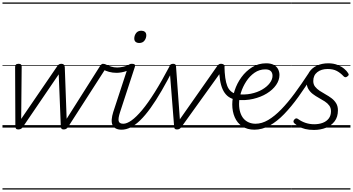

<svg xmlns="http://www.w3.org/2000/svg" viewBox="-20 -1030 2849 1550"><path d="M127 15Q114 15 109 8Q104 1 104 -11L102 -489Q102 -499 107.5 -507Q113 -515 129 -515Q143 -515 149 -510Q155 -505 155 -492L151 -70L441 -494Q449 -506 456.5 -510.5Q464 -515 476 -515Q489 -515 495.5 -508Q502 -501 503 -487L518 -71L787 -496Q794 -507 801 -512Q808 -517 819 -514Q835 -512 839.5 -503Q844 -494 837 -483L529 -4Q523 4 515 9.5Q507 15 494 15Q481 15 476 8Q471 1 471 -10L454 -430L164 -4Q159 4 150 9.5Q141 15 127 15ZM0 490H804V500H0ZM0 -20H804V0H0ZM0 -505H804V-500H0ZM0 -1010H804V-1000H0Z M921 -442Q889 -442 860 -450Q831 -458 813 -469Q806 -473 806 -480.5Q806 -488 810 -496.5Q814 -505 820 -509.5Q826 -514 831 -511Q853 -500 876.5 -492.5Q900 -485 926 -485Q946 -485 975.5 -491Q1005 -497 1024 -510Q1032 -515 1038.5 -509Q1045 -503 1047 -494Q1049 -485 1042 -478Q1028 -467 1006 -458.5Q984 -450 961.5 -446Q939 -442 921 -442ZM804 490V500ZM804 -20V0ZM804 -505V-500ZM804 -1010V-1000Z M962 17Q933 17 914.5 7Q896 -3 888 -21.5Q880 -40 882 -66.5Q884 -93 894 -125L1015 -494Q1019 -506 1025 -510.5Q1031 -515 1045 -515Q1061 -515 1067 -509Q1073 -503 1069 -491L949 -124Q933 -75 938 -53Q943 -31 976 -31Q986 -31 990.5 -23.5Q995 -16 993.5 -7Q992 2 984 9.5Q976 17 962 17ZM1104 -683Q1086 -683 1075 -692Q1064 -701 1064 -719Q1064 -743 1078.5 -762.5Q1093 -782 1121 -782Q1138 -782 1149.5 -773Q1161 -764 1161 -745Q1161 -722 1146.5 -702.5Q1132 -683 1104 -683ZM804 490H1129V500H804ZM804 -20H1129V0H804ZM804 -505H1129V-500H804ZM804 -1010H1129V-1000H804Z M961 17Q950 17 945.5 9.5Q941 2 943 -7Q945 -16 953 -23.5Q961 -31 975 -31Q1004 -31 1042 -58Q1080 -85 1127 -141Q1174 -197 1230 -286.5Q1286 -376 1352 -501Q1356 -511 1366.5 -509.5Q1377 -508 1384 -500Q1391 -492 1385 -483Q1332 -379 1285 -298Q1238 -217 1195 -157.5Q1152 -98 1112.5 -59.5Q1073 -21 1035.5 -2Q998 17 961 17ZM1129 490H1247V500H1129ZM1129 -20H1247V0H1129ZM1129 -505H1247V-500H1129ZM1129 -1010H1247V-1000H1129Z M1409 15Q1396 15 1391.5 10Q1387 5 1386 -5L1348 -487Q1347 -501 1355.5 -508Q1364 -515 1377 -515Q1389 -515 1394.5 -510.5Q1400 -506 1401 -494L1432 -67L1733 -496Q1742 -508 1748.5 -511.5Q1755 -515 1764 -515Q1781 -515 1789.5 -505Q1798 -495 1788 -483L1444 -4Q1437 5 1429.5 10Q1422 15 1409 15ZM1246 490H1755V500H1246ZM1246 -20H1755V0H1246ZM1246 -505H1755V-500H1246ZM1246 -1010H1755V-1000H1246Z M1870 -228Q1837 -237 1814.5 -257Q1792 -277 1777.5 -309Q1763 -341 1756 -385.5Q1749 -430 1748 -488Q1747 -497 1753.5 -501.5Q1760 -506 1769 -506.5Q1778 -507 1785 -504.5Q1792 -502 1792 -497Q1793 -442 1798.5 -402.5Q1804 -363 1814.5 -336.5Q1825 -310 1842.5 -294.5Q1860 -279 1884 -271Q1892 -269 1894 -261.5Q1896 -254 1893 -245.5Q1890 -237 1884 -231.5Q1878 -226 1870 -228ZM1755 490H1793V500H1755ZM1755 -20H1793V0H1755ZM1755 -505H1793V-500H1755ZM1755 -1010H1793V-1000H1755Z M1896 -270Q1955 -263 2006 -273.5Q2057 -284 2096.5 -307Q2136 -330 2158 -359.5Q2180 -389 2180 -418Q2180 -443 2165.5 -456.5Q2151 -470 2122 -470Q2074 -470 2035 -443Q1996 -416 1968 -373Q1940 -330 1925 -282Q1910 -234 1910 -191Q1910 -153 1919.5 -123Q1929 -93 1946 -73Q1963 -53 1988 -42Q2013 -31 2044 -31Q2054 -31 2057.5 -23.5Q2061 -16 2059 -6.5Q2057 3 2051 10Q2045 17 2035 17Q1976 17 1935.5 -10Q1895 -37 1875 -83.5Q1855 -130 1855 -187Q1855 -240 1874 -298.5Q1893 -357 1929 -406.5Q1965 -456 2015.5 -487.5Q2066 -519 2129 -519Q2167 -519 2190.5 -506Q2214 -493 2225 -471.5Q2236 -450 2236 -425Q2236 -383 2209 -344Q2182 -305 2134 -275.5Q2086 -246 2023.5 -231.5Q1961 -217 1892 -224ZM1792 490H2280V500H1792ZM1792 -20H2280V0H1792ZM1792 -505H2280V-500H1792ZM1792 -1010H2280V-1000H1792Z M2033 17Q2024 17 2019.5 10Q2015 3 2016.5 -7Q2018 -17 2024.5 -24Q2031 -31 2042 -31Q2094 -31 2145.5 -61.5Q2197 -92 2250.5 -147Q2304 -202 2358.5 -276Q2413 -350 2470 -437Q2475 -446 2485.5 -445Q2496 -444 2503 -437.5Q2510 -431 2505 -422Q2447 -329 2389.5 -249Q2332 -169 2274 -109Q2216 -49 2156 -16Q2096 17 2033 17ZM2279 490H2329V500H2279ZM2279 -20H2329V0H2279ZM2279 -505H2329V-500H2279ZM2279 -1010H2329V-1000H2279Z M2515 19Q2474 19 2444 11.5Q2414 4 2393 -8.5Q2372 -21 2357 -34Q2349 -41 2349 -49Q2349 -57 2356 -65Q2364 -74 2371.5 -74.5Q2379 -75 2388 -68Q2416 -48 2448.5 -37.5Q2481 -27 2517 -27Q2555 -27 2585.5 -38.5Q2616 -50 2634 -73.5Q2652 -97 2652 -132Q2652 -159 2638 -178Q2624 -197 2601.5 -211.5Q2579 -226 2553.5 -240Q2528 -254 2505.5 -271Q2483 -288 2469 -312Q2455 -336 2455 -371Q2455 -416 2477 -449Q2499 -482 2539 -500.5Q2579 -519 2630 -519Q2672 -519 2704.5 -506Q2737 -493 2758.5 -475Q2780 -457 2790 -440Q2796 -431 2795 -425.5Q2794 -420 2783 -412Q2775 -406 2768 -406.5Q2761 -407 2754 -414Q2728 -442 2698.5 -457.5Q2669 -473 2625 -473Q2574 -473 2541.5 -447.5Q2509 -422 2509 -376Q2509 -349 2523.5 -330.5Q2538 -312 2560.5 -297Q2583 -282 2608.5 -268Q2634 -254 2656.5 -237Q2679 -220 2693.5 -196.5Q2708 -173 2708 -139Q2708 -86 2681.5 -51Q2655 -16 2611 1.5Q2567 19 2515 19ZM2330 490H2809V500H2330ZM2330 -20H2809V0H2330ZM2330 -505H2809V-500H2330ZM2330 -1010H2809V-1000H2330Z"/></svg>

Font: Playwrite AU TAS Guides
Style: Regular
Weight: 400
Designer: Veronika Burian, José Scaglione
Foundry: TypeTogether
Version: Version 1.003